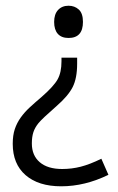

<svg xmlns="http://www.w3.org/2000/svg" viewBox="-20 -465 415 677"><path d="M252 -261.7V-240.2Q252 -189 236.1 -157.7Q220.2 -126.5 179.7 -91.3Q128.4 -46.4 115.7 -30.8Q103 -15.1 97.7 1.2Q92.3 17.6 92.3 41Q92.3 83 120.1 106.9Q147.9 130.9 199.2 130.9Q232.9 130.9 264.6 122.8Q296.4 114.7 337.4 94.7L362.3 151.4Q279.3 191.9 195.8 191.9Q115.7 191.9 70.3 152.6Q24.9 113.3 24.9 42Q24.9 12.2 32.2 -9.8Q39.6 -31.7 53 -50.5Q66.4 -69.3 85.2 -86.7Q104 -104 127 -123.5Q169.4 -160.6 183.1 -185.1Q196.8 -209.5 196.8 -249V-261.7ZM272.5 -387.7Q272.5 -331.1 221.7 -331.1Q196.8 -331.1 183.8 -345.7Q170.9 -360.4 170.9 -387.7Q170.9 -415 184.8 -429.9Q198.7 -444.8 221.7 -444.8Q243.2 -444.8 257.8 -431.4Q272.5 -418 272.5 -387.7Z"/></svg>

Font: XL-Viking
Style: Regular
Weight: 400
Foundry: Ascender Corporation
Version: Version 1.10 March 23, 2015